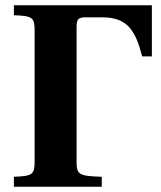

<svg xmlns="http://www.w3.org/2000/svg" viewBox="-20 -712 614 732"><path d="M33 0H368V-38C280 -41 272 -46 272 -97V-610C272 -639 279 -646 307 -646H368C466 -646 496 -597 522 -497H559V-692H33V-654C104 -651 112 -646 112 -595V-97C112 -46 104 -41 33 -38Z"/></svg>

Font: Heuristica
Style: Bold
Weight: 700
Version: Version 1.0.1